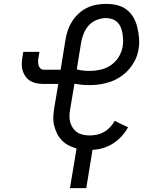

<svg xmlns="http://www.w3.org/2000/svg" viewBox="-20 -763 790 988"><path d="M340 205 374 1Q352 -5 332 -15.5Q312 -26 297 -42Q282 -58 272.5 -78Q263 -98 258 -120Q253 -142 254.5 -165.5Q256 -189 260 -213L280 -331H206Q188 -331 170.5 -334Q153 -337 138 -345.5Q123 -354 113 -367Q103 -380 97.5 -396.5Q92 -413 92 -431Q92 -449 95 -467L100 -496H183L178 -467Q176 -457 176 -446.5Q176 -436 178.5 -426.5Q181 -417 188.5 -410.5Q196 -404 206 -404H292L317 -559Q321 -583 329 -607Q337 -631 351 -653Q365 -675 384.5 -693Q404 -711 427.5 -722.5Q451 -734 476 -738.5Q501 -743 526 -743Q555 -743 582.5 -736.5Q610 -730 631.5 -713.5Q653 -697 666.5 -673.5Q680 -650 686.5 -623Q693 -596 695.5 -567.5Q698 -539 693 -510Q689 -483 676.5 -456.5Q664 -430 644.5 -407.5Q625 -385 600.5 -368.5Q576 -352 549 -342.5Q522 -333 494.5 -329Q467 -325 440 -325Q420 -325 400.5 -327Q381 -329 363 -332L341 -201Q338 -184 337.5 -166.5Q337 -149 341.5 -133Q346 -117 355.5 -103.5Q365 -90 378 -81.5Q391 -73 408 -69.5Q425 -66 442 -66Q461 -66 479.5 -70Q498 -74 515.5 -84Q533 -94 547 -109Q561 -124 570 -141L639 -108Q625 -83 605.5 -61.5Q586 -40 561.5 -24.5Q537 -9 510 -1Q483 7 456 8L424 205ZM440 -398Q468 -398 496 -404Q524 -410 549 -426.5Q574 -443 590 -468.5Q606 -494 611 -522Q614 -539 613.5 -556Q613 -573 610.5 -589.5Q608 -606 602 -621Q596 -636 585 -647.5Q574 -659 558 -664.5Q542 -670 525 -670Q502 -670 478 -660.5Q454 -651 437.5 -633Q421 -615 411.5 -592.5Q402 -570 398 -547L375 -406Q390 -402 406.5 -400Q423 -398 440 -398Z"/></svg>

Font: Iosevka Etoile
Style: Italic
Weight: 400
Italic angle: -9°
Designer: Belleve Invis
Foundry: Belleve Invis
Version: Version 22.1.2; ttfautohint (v1.8.4)